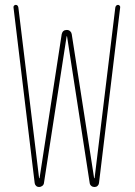

<svg xmlns="http://www.w3.org/2000/svg" viewBox="-20 -750 540 770"><path d="M119.1 -15.6 34.2 -719.7Q33.2 -723.6 36.1 -727.1Q39.1 -730.5 43 -730.5Q51.8 -730.5 53.7 -719.7L136.7 -36.1Q136.7 -35.2 137.7 -35.2Q138.7 -35.2 138.7 -36.1L227.5 -613.3Q231.4 -629.9 248 -629.9Q255.9 -629.9 261.2 -625Q266.6 -620.1 267.6 -613.3L357.4 -36.1Q357.4 -35.2 358.4 -35.2Q359.4 -35.2 359.4 -36.1L442.4 -719.7Q444.3 -729.5 453.1 -730.5Q457 -730.5 460 -727.1Q462.9 -723.6 461.9 -719.7L377 -15.6Q376 -8.8 371.1 -4.4Q366.2 0 358.9 0Q351.6 0 346.2 -4.4Q340.8 -8.8 339.8 -15.6L249 -603.5Q249 -604.5 248 -605Q247.1 -605.5 247.1 -603.5L156.2 -15.6Q155.3 -8.8 149.4 -4.4Q143.6 0 136.7 0Q129.9 0 125 -4.4Q120.1 -8.8 119.1 -15.6Z"/></svg>

Font: Rounded-X Mgen+ 2m thin
Style: Regular
Weight: 100
Designer: [Source Han Sans]
Ryoko NISHIZUKA  (kana & ideographs); Paul D. Hunt (Latin, Greek & Cyrillic); Wenlong ZHANG  (bopomofo
Version: Version 1.059.20150602